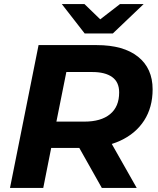

<svg xmlns="http://www.w3.org/2000/svg" viewBox="-20 -921 775 941"><path d="M29 0 169 -700H454Q585 -700 656.5 -643Q728 -586 728 -483Q728 -395 686.5 -330.5Q645 -266 568.5 -231Q492 -196 388 -196H160L245 -267L192 0ZM479 0 336 -254H506L650 0ZM241 -248 185 -325H394Q475 -325 519.5 -361.5Q564 -398 564 -468Q564 -519 529.5 -543.5Q495 -568 433 -568H236L321 -647ZM395 -757 283 -901H394L517 -782H414L568 -901H684L533 -757Z"/></svg>

Font: Montserrat Thin
Style: Bold Italic
Weight: 700
Italic angle: -11.3°
Version: Version 9.000